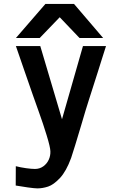

<svg xmlns="http://www.w3.org/2000/svg" viewBox="-20 -792 640 1008"><path d="M163.5 95Q188 95 207 81.5Q226 68 235.8 46.8Q245.5 25.5 244.5 2Q244 -19.5 225.2 -80.8Q206.5 -142 184.5 -203Q174 -231 152 -294.5Q130 -358 108 -421Q81 -500.5 63.5 -550H191.5L305.5 -166L415.5 -550H536.5Q525.5 -516.5 514.8 -481.8Q504 -447 493 -412.5Q454 -290 446.5 -267Q432.5 -224.5 406 -133.5Q390 -80.5 374.8 -30Q359.5 20.5 353.5 37Q328 107 294.8 142.5Q261.5 178 232.5 187.5Q203.5 197 176.5 197Q162 197 126.2 192Q90.5 187 62.5 182L63 80.5Q88 87 117 91Q146 95 163.5 95ZM218.5 -771.5H368.5L521.5 -592.5H397.5L293.5 -701.5L188.5 -592.5H63.5Z"/></svg>

Font: JuliaMono
Style: Bold
Weight: 700
Monospace: yes
Designer: cormullion
Foundry: corm
Version: Version 0.055; ttfautohint (v1.8.4)